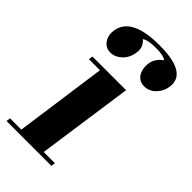

<svg xmlns="http://www.w3.org/2000/svg" viewBox="-218 -767 832 832"><g transform="rotate(45 198.0 -350.5)"><path d="M0 0 2.9 -19H71.8L130.9 -441.9H63L65.9 -460.9H272L209 -19H277.8L274.9 0ZM50.8 -591.8Q50.8 -600.1 51.8 -605Q64.9 -701.2 236.8 -701.2Q396 -701.2 396 -619.1Q396 -609.9 395 -605Q390.6 -573.2 367.2 -549.8Q345.2 -527.8 314.9 -527.8Q287.1 -527.8 270 -550.8Q257.8 -569.8 257.8 -595.2Q257.8 -605 258.8 -609.9Q263.2 -645.5 296.9 -668.9Q282.2 -682.1 233.9 -682.1Q185.5 -682.1 167 -668.9Q189.9 -648.9 189.9 -621.1Q189.9 -613.8 189 -609.9Q184.6 -574.2 161.1 -550.8Q136.7 -527.8 108.9 -527.8H107.9Q80.1 -527.8 64 -549.8Q50.8 -568.4 50.8 -591.8Z"/></g></svg>

Font: Hjet
Style: Italic
Weight: 400
Designer: T. Christopher White
Version: Version 1.2